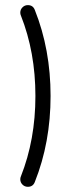

<svg xmlns="http://www.w3.org/2000/svg" viewBox="-20 -667 275 746"><path d="M88.2 -647.1Q108.2 -647.1 115.3 -628.2Q176.5 -474.7 176.5 -294.1Q176.5 -113.5 115.3 40Q108.2 58.8 88.2 58.8Q75.9 58.8 67.4 50.3Q58.8 41.8 58.8 29.4Q58.8 23.5 61.2 18.2Q117.6 -124.1 117.6 -294.1Q117.6 -464.1 61.2 -606.5Q58.8 -611.8 58.8 -617.6Q58.8 -630 67.4 -638.5Q75.9 -647.1 88.2 -647.1Z"/></svg>

Font: OpenGost Type B TT
Style: Regular
Weight: 400
Version: Version 0.3